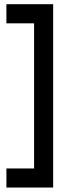

<svg xmlns="http://www.w3.org/2000/svg" viewBox="-20 -796 321 894"><path d="M138.7 -11.7V-687.5H131.8H106.4H86.9H66.4H47.9H29.3H9.8Q9.8 -728.5 9.8 -776.4H28.3H32.2H35.2H73.2H112.3H137.7H163.1H185.5H209H227.5V77.1H209H206.1H202.1H165H126H99.6H75.2H52.7H28.3H9.8V59.6Q11.7 -10.7 9.8 52.7V43.9V35.2V29.3V23.4V14.6V6.8V-11.7H29.3H33.2H36.1H65.4H95.7H115.2H134.8ZM9.8 -678.7Q9.8 -693.4 9.8 -709Q9.8 -693.4 9.8 -678.7ZM9.8 -678.7ZM9.8 -678.7Q9.8 -678.7 9.8 -678.7ZM9.8 -678.7Q9.8 -699.2 9.8 -721.7Q9.8 -698.2 9.8 -678.7ZM9.8 -678.7Q9.8 -678.7 9.8 -678.7ZM9.8 -678.7Q9.8 -706.1 9.8 -737.3Q9.8 -706.1 9.8 -678.7ZM9.8 -678.7Q9.8 -678.7 9.8 -678.7ZM9.8 -678.7Q9.8 -711.9 9.8 -750Q9.8 -711.9 9.8 -678.7ZM9.8 -678.7Q9.8 -678.7 9.8 -678.7Z"/></svg>

Font: LeFont
Style: Default
Weight: 400
Designer: Leryon MEDIA
Version: Version 1.0